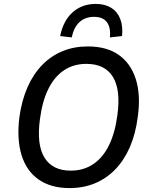

<svg xmlns="http://www.w3.org/2000/svg" viewBox="-20 -951 768 980"><path d="M335 9Q240 9 177.5 -34.5Q115 -78 90 -159.5Q65 -241 79 -353Q91 -439 120.5 -506Q150 -573 195.5 -619.5Q241 -666 299.5 -690Q358 -714 428 -714Q525 -714 586.5 -670.5Q648 -627 673.5 -546Q699 -465 683 -353Q672 -267 642.5 -199.5Q613 -132 567.5 -85.5Q522 -39 463.5 -15Q405 9 335 9ZM341 -80Q406 -80 455.5 -113Q505 -146 536 -209Q567 -272 579 -362Q597 -493 556 -559Q515 -625 421 -625Q356 -625 307 -592.5Q258 -560 227 -497.5Q196 -435 184 -344Q166 -213 207 -146.5Q248 -80 341 -80ZM346 -760 287 -767Q303 -846 351 -888.5Q399 -931 469 -931Q515 -931 547 -911.5Q579 -892 593.5 -855Q608 -818 603 -767L541 -760Q546 -811 525.5 -838Q505 -865 460 -865Q415 -865 386 -838.5Q357 -812 346 -760Z"/></svg>

Font: Nunito Sans 10pt SemiCondensed SemiBold
Style: Italic
Weight: 600
Width: 4
Italic angle: -9°
Designer: Vernon Adams
Foundry: Vernon Adams
Version: Version 3.101;gftools[0.9.27]